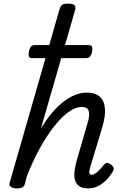

<svg xmlns="http://www.w3.org/2000/svg" viewBox="-20 -1035 691 1070"><path d="M472 15Q435 15 417.5 -0.5Q400 -16 396 -39.5Q392 -63 396.5 -90Q401 -117 408 -142L467 -346Q480 -384 475.5 -411.5Q471 -439 435 -439Q401 -439 361.5 -410.5Q322 -382 281 -330Q240 -278 200.5 -206Q161 -134 128 -48L119 -11Q116 2 105.5 8.5Q95 15 73 15Q56 15 42.5 8Q29 1 34 -17L312 -984Q318 -1003 327.5 -1009Q337 -1015 357 -1015Q387 -1015 395.5 -1006Q404 -997 398 -977L208 -319Q238 -368 269.5 -405.5Q301 -443 333.5 -468Q366 -493 399 -506Q432 -519 465 -519Q509 -519 534.5 -497.5Q560 -476 564.5 -433.5Q569 -391 550 -326L483 -104Q478 -86 477.5 -76.5Q477 -67 481 -64Q485 -61 491 -61Q501 -61 511 -68Q521 -75 533 -87Q545 -99 558 -115Q566 -125 574 -127Q582 -129 593 -121Q609 -111 612.5 -101.5Q616 -92 610 -81Q601 -65 582 -42Q563 -19 534.5 -2Q506 15 472 15ZM161 -711Q143 -711 140.5 -722Q138 -733 141 -746Q143 -760 150 -772Q157 -784 176 -784H472Q491 -784 493.5 -772Q496 -760 493 -746Q490 -733 483.5 -722Q477 -711 459 -711Z"/></svg>

Font: Playwrite AU NSW
Style: Regular
Weight: 400
Designer: Veronika Burian, José Scaglione
Foundry: TypeTogether
Version: Version 1.002